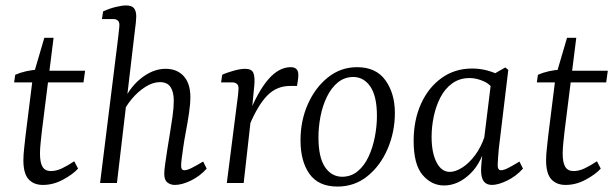

<svg xmlns="http://www.w3.org/2000/svg" viewBox="-20 -673 2266 706"><path d="M138 7Q104 7 85 -14Q66 -35 66 -84Q66 -103 69 -129.5Q72 -156 74 -175L101 -391L143 -534H177L134 -191Q132 -173 129.5 -149Q127 -125 127 -109Q127 -75 136.5 -59.5Q146 -44 167 -44Q187 -44 208 -54Q229 -64 253 -80L267 -53Q248 -32 212 -12.5Q176 7 138 7ZM32 -370 36 -398Q54 -406 76 -411Q98 -416 121 -417L144 -413H293L287 -370Z M623 7Q607 7 595.5 -2Q584 -11 584 -34Q584 -48 587.5 -71Q591 -94 595 -122Q599 -148 604.5 -180.5Q610 -213 614.5 -245.5Q619 -278 619 -303Q619 -335 607 -353Q595 -371 568 -371Q542 -371 514.5 -353.5Q487 -336 464.5 -309Q442 -282 429 -253L425 -279Q450 -345 495.5 -382.5Q541 -420 589 -420Q631 -420 655.5 -393Q680 -366 680 -316Q680 -291 675 -257Q670 -223 663.5 -189Q657 -155 653 -126Q650 -105 648 -89Q646 -73 646 -63Q646 -47 658 -47Q668 -47 684 -55Q700 -63 727 -79L740 -53Q715 -25 682 -9Q649 7 623 7ZM348 0 413 -523Q415 -541 417 -557.5Q419 -574 419 -582Q419 -593 412.5 -598Q406 -603 397 -603H355L359 -631Q383 -642 406 -647.5Q429 -653 444 -653Q464 -653 472.5 -643Q481 -633 481 -612Q481 -604 479.5 -589.5Q478 -575 476 -561L410 0Z M814 0 851 -290Q853 -302 855 -321Q857 -340 857 -349Q857 -360 850.5 -365Q844 -370 835 -370H793L797 -398Q811 -405 837.5 -412.5Q864 -420 881 -420Q906 -420 912 -404Q918 -388 915 -358L907 -276L876 0ZM892 -246Q927 -335 966 -380.5Q1005 -426 1049 -426Q1063 -426 1070 -419Q1077 -412 1077 -398Q1077 -388 1075.5 -378Q1074 -368 1072 -357H1047Q997 -357 962.5 -321.5Q928 -286 897 -212Z M1221 13Q1151 13 1118 -33.5Q1085 -80 1085 -157Q1085 -229 1112 -290Q1139 -351 1186 -388.5Q1233 -426 1293 -426Q1363 -426 1397.5 -377.5Q1432 -329 1432 -258Q1432 -188 1405.5 -126Q1379 -64 1331.5 -25.5Q1284 13 1221 13ZM1237 -23Q1271 -23 1295.5 -43.5Q1320 -64 1335.5 -97.5Q1351 -131 1358.5 -170.5Q1366 -210 1366 -247Q1366 -318 1342.5 -353.5Q1319 -389 1280 -390Q1247 -390 1222.5 -370Q1198 -350 1182 -317Q1166 -284 1158.5 -245Q1151 -206 1151 -168Q1151 -95 1174.5 -59.5Q1198 -24 1237 -23Z M1613 9Q1567 9 1534 -29.5Q1501 -68 1501 -155Q1501 -231 1528 -291Q1555 -351 1603.5 -386Q1652 -421 1716 -421Q1745 -421 1771 -414Q1797 -407 1820 -395L1805 -329Q1787 -361 1760 -373.5Q1733 -386 1707 -386Q1670 -386 1643 -366.5Q1616 -347 1599.5 -315Q1583 -283 1575 -245Q1567 -207 1567 -170Q1567 -112 1585 -76.5Q1603 -41 1634 -41Q1655 -41 1680 -57Q1705 -73 1727 -102.5Q1749 -132 1762 -171L1773 -164Q1754 -77 1709 -34Q1664 9 1613 9ZM1789 7Q1769 7 1759 -6Q1749 -19 1749 -47Q1749 -58 1750.5 -74Q1752 -90 1755 -121L1789 -397L1838 -425L1849 -416L1814 -125Q1813 -112 1811.5 -94Q1810 -76 1810 -66Q1810 -47 1822 -47Q1832 -47 1848 -55Q1864 -63 1890 -79L1903 -53Q1878 -25 1845 -9Q1812 7 1789 7Z M2060 7Q2026 7 2007 -14Q1988 -35 1988 -84Q1988 -103 1991 -129.5Q1994 -156 1996 -175L2023 -391L2065 -534H2099L2056 -191Q2054 -173 2051.5 -149Q2049 -125 2049 -109Q2049 -75 2058.5 -59.5Q2068 -44 2089 -44Q2109 -44 2130 -54Q2151 -64 2175 -80L2189 -53Q2170 -32 2134 -12.5Q2098 7 2060 7ZM1954 -370 1958 -398Q1976 -406 1998 -411Q2020 -416 2043 -417L2066 -413H2215L2209 -370Z"/></svg>

Font: Rasa Light
Style: Italic
Weight: 300
Italic angle: -7.10001°
Designer: Anna Giedrys (Yrsa+Rasa design), David Brezina (Yrsa art-direction, Rasa art-direction, design)
Foundry: Rosetta Type Foundry
Version: Version 2.004